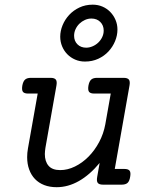

<svg xmlns="http://www.w3.org/2000/svg" viewBox="-20 -780 640 811"><path d="M171.9 -155.8Q170.9 -148.9 170.2 -142.3Q169.4 -135.7 169.4 -129.4Q169.4 -98.1 185.1 -79.8Q200.7 -61.5 234.4 -61.5Q265.6 -61.5 296.6 -76.7Q327.6 -91.8 353.8 -118.2Q379.9 -144.5 398.7 -179.7Q417.5 -214.8 424.8 -254.9L447.8 -384.8H378.4Q361.8 -384.8 356.2 -392.1Q350.6 -399.4 353.5 -418Q356.9 -436.5 365.2 -443.8Q373.5 -451.2 390.1 -451.2H502Q518.6 -451.2 524.4 -443.8Q530.3 -436.5 526.9 -418L464.8 -66.4H504.9Q521.5 -66.4 527.3 -59.1Q533.2 -51.8 529.8 -33.2Q526.9 -14.6 518.6 -7.3Q510.3 0 493.7 0H415.5Q398.9 0 393.1 -7.3Q387.2 -14.6 390.6 -33.2L400.9 -91.8Q359.4 -41.5 313.5 -15.4Q267.6 10.7 219.2 10.7Q189.9 10.7 166.7 1.7Q143.6 -7.3 127.7 -23.9Q111.8 -40.5 103.3 -64Q94.7 -87.4 94.7 -116.2Q94.7 -125 95.5 -134.3Q96.2 -143.6 98.1 -153.3L139.2 -384.8H99.1Q82.5 -384.8 76.9 -392.1Q71.3 -399.4 74.2 -418Q77.6 -436.5 85.9 -443.8Q94.2 -451.2 110.8 -451.2H193.4Q210 -451.2 215.8 -443.8Q221.7 -436.5 218.3 -418ZM338.9 -520Q316.4 -520 297.4 -528.3Q278.3 -536.6 264.4 -550.8Q250.5 -564.9 242.4 -584.2Q234.4 -603.5 234.4 -625Q234.4 -649.4 244.4 -673.6Q254.4 -697.8 272.2 -717Q290 -736.3 315.4 -748.3Q340.8 -760.3 371.6 -760.3Q394 -760.3 413.1 -752Q432.1 -743.7 446 -729.2Q460 -714.8 468 -695.8Q476.1 -676.8 476.1 -655.3Q476.1 -630.4 466.1 -606.2Q456.1 -582 438.2 -562.7Q420.4 -543.5 395 -531.7Q369.6 -520 338.9 -520ZM344.2 -578.6Q357.9 -578.6 371.3 -584.5Q384.8 -590.3 395 -600.1Q405.3 -609.9 411.6 -623Q418 -636.2 418 -650.9Q418 -672.9 403.6 -687.3Q389.2 -701.7 366.2 -701.7Q352.1 -701.7 338.9 -695.8Q325.7 -689.9 315.4 -679.9Q305.2 -669.9 299.1 -656.7Q293 -643.6 293 -628.9Q293 -606.9 307.1 -592.8Q321.3 -578.6 344.2 -578.6Z"/></svg>

Font: Courier Prime
Style: Italic
Weight: 400
Monospace: yes
Designer: Alan Dague-Greene
Foundry: Quote-Unquote Apps
Version: Version 1.202